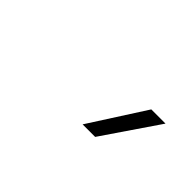

<svg xmlns="http://www.w3.org/2000/svg" viewBox="-8 -1003 602 602"><g transform="rotate(45 293.0 -702.0)"><path d="M326.2 -609.4 445.3 -794.9H508.3L381.8 -609.4Z"/></g></svg>

Font: Cascadia Mono PL ExtraLight
Style: Italic
Weight: 200
Italic angle: -10°
Monospace: yes
Designer: Aaron Bell
Foundry: Saja Typeworks
Version: Version 2404.023; ttfautohint (v1.8.4)